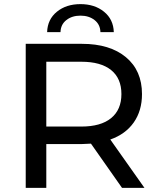

<svg xmlns="http://www.w3.org/2000/svg" viewBox="-20 -913 767 933"><path d="M274 -757H209Q211 -819 256.5 -856Q302 -893 371 -893Q440 -893 485.5 -856Q531 -819 533 -757H468Q467 -794 439.5 -815.5Q412 -837 371 -837Q330 -837 302.5 -815.5Q275 -794 274 -757ZM516 -235 682 0H573L422 -215Q394 -213 378 -213H205V0H105V-700H378Q514 -700 592 -635Q670 -570 670 -456Q670 -375 630 -318Q590 -261 516 -235ZM205 -298H375Q470 -298 520 -339Q570 -380 570 -456Q570 -532 520 -572.5Q470 -613 375 -613H205Z"/></svg>

Font: false
Style: Regular
Weight: 500
Designer: Julieta Ulanovsky
Foundry: Julieta Ulanovsky
Version: Version 7.222;hotconv 1.0.109;makeotfexe 2.5.65596